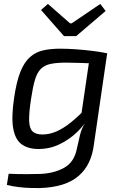

<svg xmlns="http://www.w3.org/2000/svg" viewBox="-20 -747 615 978"><path d="M440 -476H526L458 -9Q452 40 433 80Q414 120 380.5 149Q347 178 297.5 193.5Q248 209 181 211Q168 211 138.5 210.5Q109 210 75.5 206Q42 202 15 195L24 138Q45 139 67 139.5Q89 140 117 140Q145 140 182 139Q253 137 306 108Q359 79 372 8Q380 -27 387.5 -59Q395 -91 412 -118L389 -128ZM286 -499Q324 -499 366 -496Q408 -493 449 -488Q490 -483 524 -476L486 -423Q431 -425 387.5 -426.5Q344 -428 318 -428Q269 -428 238 -421.5Q207 -415 188 -396Q169 -377 158 -340Q147 -303 138 -242Q127 -170 128.5 -131Q130 -92 146.5 -77Q163 -62 196 -62Q232 -62 267.5 -77.5Q303 -93 340.5 -123Q378 -153 420 -197L438 -158Q413 -113 373 -74.5Q333 -36 283 -12Q233 12 176 12Q124 12 91 -11.5Q58 -35 47.5 -92Q37 -149 52 -249Q64 -332 84 -381.5Q104 -431 133 -456.5Q162 -482 200 -490.5Q238 -499 286 -499ZM491 -727 518 -691 368 -563H306L189 -696L224 -727L337 -628H345Z"/></svg>

Font: Exo 2
Style: Italic
Weight: 400
Italic angle: -8°
Designer: Natanael Gama
Foundry: Natanael Gama
Version: Version 2.010